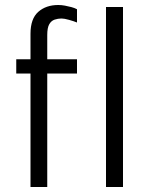

<svg xmlns="http://www.w3.org/2000/svg" viewBox="-20 -748 658 768"><path d="M102 0V-454H45V-511H102V-613Q102 -673 133 -700.5Q164 -728 213 -728Q226 -728 239.5 -725.5Q253 -723 266 -719.5Q279 -716 288 -711V-658Q276 -663 256.5 -668.5Q237 -674 226 -674Q212 -674 198.5 -669.5Q185 -665 177 -651Q169 -637 169 -608V-511H288V-454H169V0ZM404 0V-720H472V0Z"/></svg>

Font: Chivo ExtraLight
Style: Regular
Weight: 250
Designer: Hector Gatti
Foundry: Omnibus-Type
Version: Version 2.002